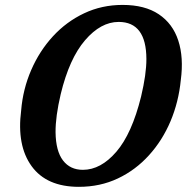

<svg xmlns="http://www.w3.org/2000/svg" viewBox="-20 -730 742 762"><path d="M466.5 -710.5Q554.5 -710.5 610 -673.5Q665.5 -636.5 687.5 -569.2Q709.5 -502 697.5 -412Q689 -325.5 656.8 -249Q624.5 -172.5 571.2 -113.8Q518 -55 447.8 -21.8Q377.5 11.5 293 11.5Q165 11.5 105.5 -70.5Q46 -152.5 64 -292Q71 -376.5 103.8 -452Q136.5 -527.5 190 -585.8Q243.5 -644 313.8 -677.2Q384 -710.5 466.5 -710.5ZM309 -56Q380 -56 441.8 -127.8Q503.5 -199.5 540 -347Q550.5 -391.5 555.8 -428.5Q561 -465.5 561 -496Q560.5 -643 451 -643Q380 -643 317.5 -570.2Q255 -497.5 221 -356.5Q200 -267.5 200.5 -205Q201.5 -130.5 230 -93.2Q258.5 -56 309 -56Z"/></svg>

Font: Fraunces 144pt S100 SemiBold
Style: Italic
Weight: 600
Italic angle: -16°
Version: Version 1.000; ttfautohint (v1.8.3)